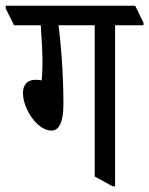

<svg xmlns="http://www.w3.org/2000/svg" viewBox="-56 -643 520 669"><path d="M123 -188C150 -188 165 -217 165 -281C165 -394 155 -502 148 -555H274V-28L336 6H345V-555H444V-564L415 -623H-36V-613L-7 -555H86C90 -499 92 -460 92 -426C92 -411 91 -381 89 -363C84 -364 75 -365 67 -365C40 -365 24 -348 24 -319C24 -264 74 -188 123 -188Z"/></svg>

Font: Noto Serif Devanagari ExtraCondensed
Style: Regular
Weight: 400
Width: 2
Designer: Universal Thirst, Indian Type Foundry and the Monotype Design Team
Foundry: Monotype Imaging Inc.
Version: Version 2.004